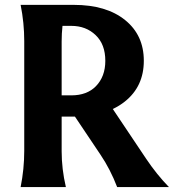

<svg xmlns="http://www.w3.org/2000/svg" viewBox="-20 -757 706 777"><path d="M63.5 0Q78.1 -73.2 78.1 -146.5V-590.8Q78.1 -664.1 63.5 -737.3H278.3Q410.2 -737.3 486.3 -675.8Q562 -614.7 562 -511Q562 -407.2 485.4 -346.2Q463.4 -328.6 436.5 -315.9L571.3 -114.7Q613.8 -51.3 663.6 0H454.1Q426.3 -72.3 386.7 -130.9L283.2 -285.2H229.5V-144.5Q229.5 -73.2 246.6 0ZM229.5 -371.1H268.6Q332 -371.1 368.2 -408.2Q406.2 -447.3 406.2 -510.7Q406.2 -577.6 367.2 -614.7Q328.1 -652.3 268.6 -652.3H232.9Q229.5 -621.6 229.5 -588.9Z"/></svg>

Font: Classica
Style: Bold
Weight: 700
Designer: Wojciech Kalinowski "wmk69" (wmk69@o2.pl)
Foundry: Wojciech Kalinowski "wmk69" (wmk69@o2.pl)
Version: Version 2.1.1; 2021-05-14